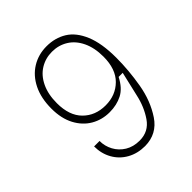

<svg xmlns="http://www.w3.org/2000/svg" viewBox="-198 -850 996 996"><g transform="rotate(-45 300.0 -352.0)"><path d="M130 -469Q130 -378 178 -330Q226 -282 301 -282Q375 -282 423.5 -330Q472 -378 472 -469Q472 -534 449.5 -581Q427 -628 388 -652Q349 -676 301 -676Q253 -676 214 -652Q175 -628 152.5 -581Q130 -534 130 -469ZM515 -418Q515 -326 498.5 -230Q482 -134 433.5 -61.5Q385 11 297 12Q242 12 199 -12Q156 -36 132 -78.5Q108 -121 108 -174H148Q148 -136 166 -102.5Q184 -69 217.5 -48.5Q251 -28 297 -28Q363 -28 400 -82Q437 -136 452 -206L483 -339H453Q425 -284 384 -263Q343 -242 291 -242Q235 -242 189.5 -268.5Q144 -295 117 -346Q90 -397 90 -469Q90 -546 117.5 -601.5Q145 -657 193 -686.5Q241 -716 301 -716Q363 -716 411 -686.5Q459 -657 487 -590.5Q515 -524 515 -418Z"/></g></svg>

Font: Fliege Mono Thin
Style: Regular
Weight: 100
Version: Version 0.020;Glyphs 3.3 (3306)